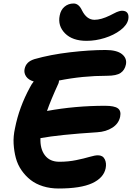

<svg xmlns="http://www.w3.org/2000/svg" viewBox="-20 -1033 748 1087"><path d="M470.2 -801.8Q390.1 -801.8 348.1 -844.2Q306.2 -886.7 317.9 -944.8Q323.7 -976.6 345.2 -994.9Q366.7 -1013.2 397 -1013.2Q426.3 -1013.2 444.8 -973.1Q471.2 -920.9 515.1 -920.9Q552.2 -920.9 603 -945.8Q607.9 -948.2 621.3 -955.1Q634.8 -961.9 640.1 -964.4Q645.5 -966.8 654.5 -969.5Q663.6 -972.2 670.9 -972.2Q692.9 -972.2 701.7 -959Q710.4 -945.8 706.1 -922.9Q699.2 -890.6 661.9 -862.3Q624.5 -834 572.8 -817.9Q521 -801.8 470.2 -801.8ZM312 34.2Q264.2 34.2 223.4 21.5Q182.6 8.8 153.3 -14.2Q124 -37.1 102.1 -68.6Q80.1 -100.1 69.8 -138.2Q59.6 -176.3 57.1 -219Q54.7 -261.7 64.9 -307.1Q88.4 -426.8 149.9 -539.1Q157.7 -555.2 170.9 -571.8Q141.1 -580.6 127.9 -600.1Q114.7 -619.6 119.1 -642.1Q123.5 -663.1 136.5 -676.5Q149.4 -689.9 174.8 -698.2Q265.6 -724.1 377 -737.1Q488.3 -750 577.1 -750Q641.1 -750 670.4 -726.6Q699.7 -703.1 692.9 -668Q686.5 -636.2 662.8 -620.1Q639.2 -604 585.9 -604Q448.2 -604 314 -577.1Q314 -568.4 311 -561Q267.1 -465.3 246.1 -404.8Q405.8 -434.1 575.2 -434.1Q627.4 -434.1 647.2 -419.7Q667 -405.3 660.2 -372.1Q651.9 -333 616 -310.1Q580.1 -287.1 529.8 -284.2Q315.9 -270.5 209 -251Q206.5 -189.9 234.4 -153.6Q262.2 -117.2 315.9 -117.2Q366.7 -117.2 411.4 -126.5Q456.1 -135.7 486.8 -144.8Q517.6 -153.8 534.2 -153.8Q562 -153.8 573 -131.6Q584 -109.4 578.1 -80.1Q566.9 -25.9 502 4.2Q437 34.2 312 34.2Z"/></svg>

Font: Shantell Sans Irregular
Style: Bold Italic
Weight: 700
Italic angle: -11.31°
Designer: Stephen Nixon, Anya Danilova, Shantell Martin
Foundry: Arrow Type
Version: Version 1.006;[9816181b4]